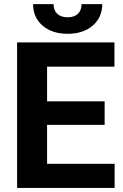

<svg xmlns="http://www.w3.org/2000/svg" viewBox="-20 -918 602 938"><path d="M378.4 -897.9C378.4 -856.9 353 -833.5 310.5 -833.5C267.6 -833.5 241.7 -856.9 241.7 -897.9H141.6C141.6 -854 157.2 -818.8 188.5 -792.5C219.2 -766.1 260.3 -752.9 310.5 -752.9C360.8 -752.9 401.9 -766.1 433.1 -793C463.9 -819.8 479.5 -854.5 479.5 -897.9ZM491.2 -422.9H210V-592.3H539.1V-710.9H63.5V0H540V-117.7H210V-308.1H491.2Z"/></svg>

Font: Roboto
Style: Bold
Weight: 700
Designer: Google
Version: Version 2.137; 2017